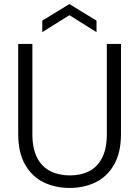

<svg xmlns="http://www.w3.org/2000/svg" viewBox="-20 -917 688 949"><path d="M324 12Q253 12 195.5 -16Q138 -44 104 -103.5Q70 -163 70 -255V-700H140V-254Q140 -183 163.5 -137.5Q187 -92 229 -71Q271 -50 325 -50Q380 -50 421 -71Q462 -92 485 -137.5Q508 -183 508 -254V-700H578V-255Q578 -163 544 -103.5Q510 -44 452.5 -16Q395 12 324 12ZM189 -758V-815L323 -897L457 -815V-758L323 -842Z"/></svg>

Font: DM Sans 18pt Light
Style: Regular
Weight: 300
Designer: Colophon Foundry, Jonny Pinhorn
Foundry: Colophon Foundry
Version: Version 4.004;gftools[0.9.30]